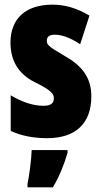

<svg xmlns="http://www.w3.org/2000/svg" viewBox="-20 -583 436 824"><path d="M372 -170C372 -255 326 -304 259 -342C188 -384 181 -390 181 -408C181 -426 192 -434 215 -434C253 -434 291 -415 324 -393L364 -516C311 -547 262 -563 205 -563C90 -563 25 -503 25 -400C25 -322 60 -265 128 -231C205 -193 211 -179 211 -161C211 -138 196 -129 166 -129C116 -129 66 -150 26 -174V-21C77 2 129 10 183 10C302 10 372 -51 372 -170ZM270 72V61H116C115 101 105 173 98 207V221H207C234 175 255 125 270 72Z"/></svg>

Font: Noto Sans Ethiopic ExtraCondensed Black
Style: Regular
Weight: 900
Width: 2
Designer: Monotype Design Team
Foundry: Monotype Imaging Inc.
Version: Version 2.102